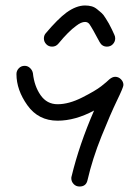

<svg xmlns="http://www.w3.org/2000/svg" viewBox="-20 -680 510 700"><path d="M170 -510Q157 -510 148.5 -519Q140 -528 140 -540Q140 -551 147 -559Q191 -611 222 -634Q258 -660 290 -660Q303 -660 314 -657Q325 -654 334.5 -646Q344 -638 350.5 -632.5Q357 -627 365.5 -613Q374 -599 377 -594Q380 -589 388 -572.5Q396 -556 397 -553Q400 -547 400 -540Q400 -528 391.5 -519Q383 -510 370 -510Q352 -510 343 -527Q316 -578 306 -592Q300 -600 290 -600Q276 -600 258 -586Q230 -566 193 -521Q184 -510 170 -510ZM270 0Q257 0 248.5 -9Q240 -18 240 -30Q240 -35 241 -37Q269 -153 323 -277Q254 -240 190 -240Q120 -240 80 -296Q40 -352 40 -410Q40 -422 48.5 -431Q57 -440 70 -440Q81 -440 89.5 -432Q98 -424 100 -413Q105 -366 128 -333Q151 -300 190 -300Q231 -300 279.5 -324.5Q328 -349 349 -365.5Q370 -382 379 -391Q390 -400 400 -400Q412 -400 421 -391Q430 -382 430 -370Q430 -362 406.5 -313.5Q383 -265 350 -183Q317 -101 299 -23Q294 0 270 0Z"/></svg>

Font: Pecita
Style: Book
Weight: 400
Width: 7
Version: Version 4.3